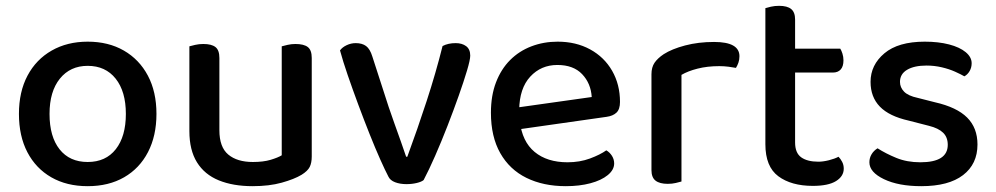

<svg xmlns="http://www.w3.org/2000/svg" viewBox="-20 -625 3417 659"><path d="M517 -234Q517 -159 488 -103Q459 -47 406 -16.5Q353 14 281 14Q209 14 156 -16.5Q103 -47 74 -102.5Q45 -158 45 -234Q45 -310 74.5 -365.5Q104 -421 157.5 -451.5Q211 -482 281 -482Q352 -482 405 -451.5Q458 -421 487.5 -365.5Q517 -310 517 -234ZM281 -399Q221 -399 185.5 -355Q150 -311 150 -234Q150 -156 184.5 -112.5Q219 -69 281 -69Q343 -69 377.5 -113Q412 -157 412 -234Q412 -311 377 -355Q342 -399 281 -399Z M630 -175V-260H733V-178Q733 -120 763.5 -94.5Q794 -69 848 -69Q884 -69 909 -76.5Q934 -84 947 -92V-260H1050V-88Q1050 -66 1043 -52Q1036 -38 1015 -25Q990 -10 947 2Q904 14 847 14Q780 14 731 -6Q682 -26 656 -68Q630 -110 630 -175ZM1050 -210H947V-466Q954 -468 967 -471Q980 -474 994 -474Q1023 -474 1036.5 -463.5Q1050 -453 1050 -426ZM733 -210H630V-466Q637 -468 650 -471Q663 -474 678 -474Q706 -474 719.5 -463.5Q733 -453 733 -426Z M1544 -477Q1566 -477 1580 -466.5Q1594 -456 1594 -434Q1594 -420 1583 -383Q1572 -346 1554.5 -296.5Q1537 -247 1516 -193Q1495 -139 1473.5 -90Q1452 -41 1434 -7Q1427 -1 1410.5 3Q1394 7 1375 7Q1353 7 1336 0.5Q1319 -6 1313 -19Q1302 -40 1285 -78Q1268 -116 1248.5 -165Q1229 -214 1209.5 -266.5Q1190 -319 1173.5 -367Q1157 -415 1147 -452Q1155 -463 1170 -470Q1185 -477 1201 -477Q1223 -477 1236.5 -467Q1250 -457 1258 -431L1314 -258Q1322 -234 1333.5 -202Q1345 -170 1356 -139Q1367 -108 1374 -87H1378Q1413 -182 1444.5 -278.5Q1476 -375 1499 -467Q1518 -477 1544 -477Z M1732 -177 1727 -252 2011 -292Q2008 -339 1978 -370.5Q1948 -402 1893 -402Q1837 -402 1800 -362Q1763 -322 1762 -248L1764 -210Q1772 -139 1815 -103.5Q1858 -68 1928 -68Q1970 -68 2005 -81Q2040 -94 2061 -109Q2073 -102 2080.5 -90Q2088 -78 2088 -64Q2088 -42 2066 -24Q2044 -6 2006.5 4Q1969 14 1922 14Q1845 14 1787 -14.5Q1729 -43 1697 -99.5Q1665 -156 1665 -238Q1665 -297 1682.5 -342.5Q1700 -388 1731 -419Q1762 -450 1804 -466Q1846 -482 1894 -482Q1957 -482 2005.5 -455.5Q2054 -429 2081 -382Q2108 -335 2108 -275Q2108 -250 2096 -238.5Q2084 -227 2062 -224Z M2319 -368V-221H2216V-370Q2216 -394 2226.5 -409.5Q2237 -425 2258 -439Q2286 -457 2331.5 -469Q2377 -481 2431 -481Q2518 -481 2518 -432Q2518 -420 2514.5 -410Q2511 -400 2506 -392Q2496 -394 2480.5 -396Q2465 -398 2449 -398Q2408 -398 2374.5 -389.5Q2341 -381 2319 -368ZM2216 -264 2319 -255V-2Q2312 0 2299.5 3Q2287 6 2272 6Q2244 6 2230 -5Q2216 -16 2216 -41Z M2607 -264H2709V-136Q2709 -100 2730 -85Q2751 -70 2789 -70Q2805 -70 2825 -75Q2845 -80 2858 -87Q2865 -80 2870.5 -69.5Q2876 -59 2876 -46Q2876 -20 2849.5 -3.5Q2823 13 2770 13Q2696 13 2651.5 -20Q2607 -53 2607 -130ZM2665 -376V-458H2864Q2868 -452 2871.5 -441Q2875 -430 2875 -418Q2875 -397 2865.5 -386.5Q2856 -376 2839 -376ZM2709 -236H2607V-597Q2613 -599 2626 -602Q2639 -605 2654 -605Q2682 -605 2695.5 -594Q2709 -583 2709 -558Z M3335 -129Q3335 -62 3285.5 -24Q3236 14 3142 14Q3064 14 3014 -10Q2964 -34 2964 -68Q2964 -83 2971.5 -95.5Q2979 -108 2992 -116Q3020 -98 3056.5 -83Q3093 -68 3139 -68Q3233 -68 3233 -128Q3233 -154 3217 -169.5Q3201 -185 3169 -193L3099 -211Q3032 -226 3000 -259Q2968 -292 2968 -344Q2968 -402 3015.5 -442Q3063 -482 3154 -482Q3201 -482 3237.5 -472.5Q3274 -463 3294.5 -446Q3315 -429 3315 -408Q3315 -393 3308 -381Q3301 -369 3290 -363Q3278 -370 3258 -379Q3238 -388 3212.5 -394Q3187 -400 3160 -400Q3118 -400 3093.5 -385.5Q3069 -371 3069 -344Q3069 -325 3083 -310.5Q3097 -296 3130 -289L3189 -274Q3264 -257 3299.5 -221.5Q3335 -186 3335 -129Z"/></svg>

Font: Baloo Bhaijaan 2 Medium
Style: Regular
Weight: 500
Designer: Sanskriti Dholi, Noopur Datye and Ek Type
Foundry: Ek Type
Version: Version 1.701